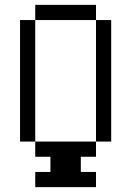

<svg xmlns="http://www.w3.org/2000/svg" viewBox="-20 -645 540 790"><path d="M375 -562.5H125V-625H375ZM62.5 -562.5H125V-62.5H62.5ZM125 62.5H187.5V0H125V-62.5H375V0H312.5V62.5H375V125H125ZM375 -562.5H437.5V-62.5H375Z"/></svg>

Font: 寒蝉点阵体 16px
Style: Regular
Weight: 400
Designer: Designed by Warren2060
Foundry: ChillType
Version: Version 1.000